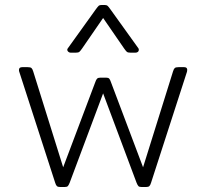

<svg xmlns="http://www.w3.org/2000/svg" viewBox="-20 -749 826 769"><path d="M252 -556 364 -712Q372 -723 375.5 -726Q379 -729 387 -729H399Q407 -729 410.5 -726Q414 -723 422 -712L534 -556Q536 -554 536 -549Q536 -544 532 -541Q528 -538 522 -538H503Q492 -538 488 -541.5Q484 -545 477 -555L393 -677L309 -555Q302 -545 298 -541.5Q294 -538 283 -538H264Q256 -538 251.5 -544Q247 -550 252 -556ZM201 -17 57 -462Q56 -464 56 -469Q56 -480 69 -480H91Q102 -480 106 -476.5Q110 -473 113 -463L233 -79L362 -421Q365 -430 369 -434Q373 -438 382 -438H405Q414 -438 417.5 -434Q421 -430 424 -421L553 -79L673 -463Q676 -473 680 -476.5Q684 -480 695 -480H717Q726 -480 728.5 -475Q731 -470 729 -462L585 -17Q582 -7 578 -3.5Q574 0 565 0H547Q538 0 534.5 -3.5Q531 -7 527 -17L393 -375L259 -17Q255 -7 251.5 -3.5Q248 0 239 0H221Q212 0 208 -3.5Q204 -7 201 -17Z"/></svg>

Font: Mitr ExtraLight
Style: Regular
Weight: 275
Designer: Thanarat Vachiruckul
Foundry: Cadson Demak Co.,Ltd.
Version: Version 1.001